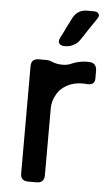

<svg xmlns="http://www.w3.org/2000/svg" viewBox="-55 -814 494 851"><g transform="rotate(5 192.0 -388.5)"><path d="M189.5 -648.4Q184.6 -638.7 184.6 -631.8Q184.6 -626 187.5 -622.1Q193.4 -612.3 211.9 -612.3H216.8Q235.4 -612.3 252 -622.1Q269.5 -630.9 279.3 -646.5Q294.9 -668.9 311.5 -695.3Q329.1 -720.7 344.7 -744.1Q351.6 -753.9 351.6 -760.7Q350.6 -764.6 349.6 -767.6Q344.7 -777.3 327.1 -777.3H294.9Q276.4 -777.3 260.7 -767.6Q245.1 -757.8 236.3 -741.2Q225.6 -719.7 212.9 -695.3Q201.2 -669.9 189.5 -648.4ZM102.5 -543.9Q85.9 -543.9 77.1 -535.2Q69.3 -526.4 69.3 -509.8Q69.3 -351.6 69.3 -33.2Q69.3 -17.6 77.1 -8.8Q85.9 0 102.5 0Q115.2 0 141.6 0Q158.2 0 166 -8.8Q174.8 -16.6 174.8 -33.2Q174.8 -132.8 174.8 -332Q174.8 -349.6 179.7 -365.2Q183.6 -380.9 192.4 -394.5Q200.2 -409.2 211.9 -419.9Q223.6 -430.7 238.3 -438.5Q252.9 -446.3 269.5 -450.2Q286.1 -454.1 304.7 -454.1Q310.5 -454.1 316.4 -454.1Q321.3 -454.1 327.1 -453.1Q342.8 -452.1 351.6 -459Q360.4 -465.8 360.4 -481.4Q360.4 -493.2 360.4 -515.6Q360.4 -532.2 351.6 -542Q343.8 -550.8 327.1 -551.8Q324.2 -551.8 321.3 -551.8Q318.4 -551.8 315.4 -551.8Q297.9 -551.8 282.2 -547.9Q265.6 -544.9 251 -538.1Q230.5 -528.3 206.1 -529.3Q181.6 -529.3 155.3 -541Q151.4 -542 147.5 -543Q143.6 -543.9 138.7 -543.9Q138.7 -543.9 137.7 -543.9Q128.9 -543.9 120.1 -543.9Q111.3 -543.9 102.5 -543.9Z"/></g></svg>

Font: DeepSea
Style: Medium
Weight: 500
Designer: Stem
Version: Version 3.019;git-0a5106e0b